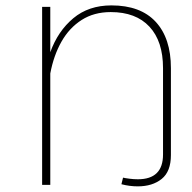

<svg xmlns="http://www.w3.org/2000/svg" viewBox="-20 -675 701 701"><path d="M133.8 -649.9H163.6V-484.4Q191.4 -561.5 247.6 -608.4Q303.7 -655.3 386.7 -655.3Q493.2 -655.3 548.6 -595.2Q604 -535.2 604 -426.3V-108.9Q604 -48.8 570.3 -21.7Q536.6 5.4 482.9 5.4Q453.1 5.4 423.3 -2.4L429.2 -26.4Q438 -24.4 452.9 -22.5Q467.8 -20.5 483.4 -20.5Q575.2 -20.5 575.2 -110.8V-426.3Q575.2 -524.4 525.6 -577.6Q476.1 -630.9 384.3 -630.9Q323.2 -630.9 278.1 -602.1Q232.9 -573.2 204.3 -522.7Q175.8 -472.2 163.6 -406.7V0H133.8Z"/></svg>

Font: Estedad-FD Thin
Style: Regular
Weight: 100
Designer: Amin Abedi
Version: Version 7.3